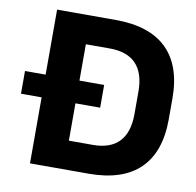

<svg xmlns="http://www.w3.org/2000/svg" viewBox="-78 -781 881 861"><g transform="rotate(10 362.0 -350.0)"><path d="M113.5 0H381.5C585 0 692 -103 692 -302V-398.5C692 -597 585 -700 381.5 -700H113.5V-404H19.5V-300.5H113.5ZM377 -130.5H267.5V-300.5H380V-404H267.5V-569.5H377C481.5 -569.5 536.5 -513.5 536.5 -402V-298.5C536.5 -186.5 481.5 -130.5 377 -130.5Z"/></g></svg>

Font: MCL Standard Bold
Style: Regular
Weight: 700
Designer: Květoslav Bartoš
Foundry: Florian Karsten
Version: Version 1.001;Glyphs 3.2.3 (3260)